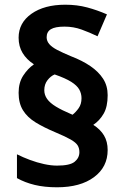

<svg xmlns="http://www.w3.org/2000/svg" viewBox="-20 -785 526 815"><path d="M59 -391Q59 -434 78.5 -464Q98 -494 124 -512Q93 -532 76 -560Q59 -588 59 -625Q59 -688 113.5 -726.5Q168 -765 257 -765Q307 -765 350 -753.5Q393 -742 434 -724L394 -631Q361 -647 326.5 -659.5Q292 -672 254 -672Q214 -672 196 -661Q178 -650 178 -627Q178 -611 189 -598Q200 -585 223 -573Q246 -561 282 -546Q329 -528 363.5 -504.5Q398 -481 417.5 -451Q437 -421 437 -381Q437 -332 420 -302.5Q403 -273 376 -255Q406 -236 421.5 -210Q437 -184 437 -148Q437 -76 379 -33Q321 10 222 10Q169 10 127.5 0Q86 -10 52 -29V-130Q78 -117 107.5 -106Q137 -95 167 -88.5Q197 -82 222 -82Q277 -82 297 -98.5Q317 -115 317 -139Q317 -156 309.5 -168Q302 -180 280.5 -192.5Q259 -205 216 -223Q166 -244 131 -265.5Q96 -287 77.5 -317Q59 -347 59 -391ZM168 -402Q168 -382 180 -365Q192 -348 217.5 -332.5Q243 -317 281 -301L288 -298Q302 -309 314 -326Q326 -343 326 -368Q326 -388 316.5 -405Q307 -422 282.5 -437.5Q258 -453 212 -469Q195 -462 181.5 -444.5Q168 -427 168 -402Z"/></svg>

Font: Noto Sans Malayalam
Style: Regular
Weight: 400
Designer: Jelle Bosma - Monotype Design Team
Foundry: Monotype Imaging Inc.
Version: Version 2.103